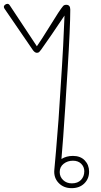

<svg xmlns="http://www.w3.org/2000/svg" viewBox="-90 -977 524 1000"><path d="M374 -83Q374 -46 349 -21.5Q324 3 283 3Q241 3 215 -24.5Q189 -52 193 -93L202 -194Q217 -368 224 -495L233 -635Q235 -666 239 -739.5Q243 -813 246 -896Q172 -785 124 -718Q118 -710 114 -706Q110 -702 102 -702Q92 -702 82 -715L-66 -931Q-70 -936 -70 -942Q-70 -947 -64 -952Q-58 -957 -51 -957Q-44 -957 -39 -949L102 -736Q122 -764 171 -843Q221 -925 239 -946Q245 -952 255 -952Q276 -952 276 -927Q276 -838 262 -612Q260 -582 255 -502L251 -436Q238 -236 230 -149Q256 -165 290 -165Q329 -165 351.5 -141.5Q374 -118 374 -83ZM349 -85Q349 -108 333 -124Q317 -140 290 -140Q262 -140 241.5 -124Q221 -108 221 -81Q221 -56 239 -39Q257 -22 284 -22Q315 -22 332 -40Q349 -58 349 -85Z"/></svg>

Font: Mali ExtraLight
Style: Regular
Weight: 275
Version: Version 1.000; ttfautohint (v1.6)